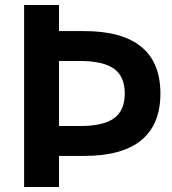

<svg xmlns="http://www.w3.org/2000/svg" viewBox="-20 -750 691 770"><path d="M146.7 -124.7V-244.6H300.3Q394.4 -244.6 437.4 -275.8Q480.4 -307 480.4 -375Q480.4 -443 437.4 -474.2Q394.4 -505.4 300.3 -505.4H146.7V-625.3H317.6Q470 -625.3 546.6 -562.3Q623.3 -499.3 623.3 -375Q623.3 -250.7 546.6 -187.7Q470 -124.7 317.6 -124.7ZM76.7 0V-730H216.6V0Z"/></svg>

Font: M PLUS 1 Thin
Style: Regular
Weight: 100
Designer: Coji Morishita
Foundry: UNDERFOREST DESIGN
Version: Version 1.001